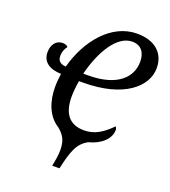

<svg xmlns="http://www.w3.org/2000/svg" viewBox="-164 -844 1036 1172"><g transform="rotate(20 354.0 -257.5)"><path d="M312 210H359C386 90 406 34 470 0C549 -20 602 -70 602 -127C602 -134 599 -143 594 -148C542 -96 492 -59 420 -59C326 -59 279 -116 279 -228C279 -253 283 -298 289 -331H315C579 -331 708 -447 708 -567C708 -666 639 -725 525 -725C357 -725 231 -567 183 -387C146 -389 129 -406 129 -437C129 -466 139 -485 152 -503C143 -512 131 -516 117 -516C74 -516 48 -480 48 -432C48 -367 98 -337 171 -335C167 -306 164 -279 164 -248C164 -153 195 -67 268 -22C307 11 326 42 326 104C326 137 320 171 312 210ZM330 -383H298C336 -536 415 -669 513 -669C574 -669 600 -626 600 -569C600 -473 524 -383 330 -383Z"/></g></svg>

Font: Noto Serif Condensed Medium
Style: Italic
Weight: 500
Width: 3
Italic angle: -12°
Designer: Monotype Design Team
Foundry: Monotype Imaging Inc.
Version: Version 2.013